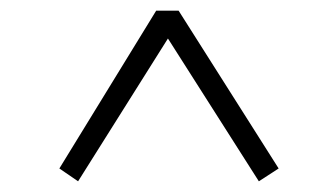

<svg xmlns="http://www.w3.org/2000/svg" viewBox="-20 -562 627 359"><path d="M91 -247 126 -223 294 -490 464 -223 501 -247 314 -542H272Z"/></svg>

Font: Noto Serif CJK SC Medium
Style: Regular
Weight: 500
Designer: Ryoko NISHIZUKA 西塚涼子 (kana & ideographs); Frank Grießhammer (Latin, Greek & Cyrillic); Wenlong ZHANG 张文龙 (bopomofo); San
Foundry: Adobe
Version: Version 2.001;hotconv 1.1.0;makeotfexe 2.6.0